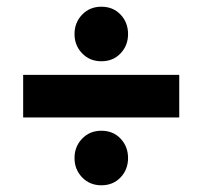

<svg xmlns="http://www.w3.org/2000/svg" viewBox="-20 -621 603 572"><path d="M49 -271V-398H514V-271ZM282 -438.5Q247.5 -438.5 224.8 -462Q202 -485.5 202 -519.5Q202 -554 224.8 -577.5Q247.5 -601 282 -601Q317 -601 339.2 -577.5Q361.5 -554 361.5 -519.5Q361.5 -485.5 339.2 -462Q317 -438.5 282 -438.5ZM282 -69Q247.5 -69 224.8 -92.5Q202 -116 202 -150Q202 -184.5 224.8 -208Q247.5 -231.5 282 -231.5Q317 -231.5 339.2 -208Q361.5 -184.5 361.5 -150Q361.5 -116 339.2 -92.5Q317 -69 282 -69Z"/></svg>

Font: Outfit Thin
Style: Regular
Weight: 100
Designer: Rodrigo Fuenzalida
Foundry: fragTYPE
Version: Version 1.100;gftools[0.9.27]